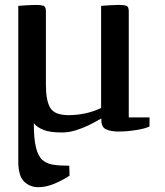

<svg xmlns="http://www.w3.org/2000/svg" viewBox="-20 -530 680 790"><path d="M266.1 192.9Q244.1 208 208 224.1Q171.9 240.2 137.2 240.2Q104 240.2 80.1 218Q56.2 195.8 55.2 138.2V-505.9Q73.7 -507.3 92.5 -508.5Q111.3 -509.8 127 -509.8Q147 -509.8 158 -506.6Q168.9 -503.4 168.9 -483.9V-180.2Q168.9 -115.7 187 -85.9Q205.1 -56.2 262.2 -56.2Q295.9 -56.2 330.6 -63.5Q365.2 -70.8 396 -85.9V-505.9Q414.1 -507.3 433.6 -508.5Q453.1 -509.8 467.8 -509.8Q488.3 -509.8 499 -506.6Q509.8 -503.4 509.8 -483.9V-46.9H595.2V-9.8Q578.6 -1 540.5 5.1Q502.4 11.2 466.8 11.2Q437 11.2 417 2.4Q397 -6.3 397 -36.1V-42Q397 -43 382.3 -34.4Q367.7 -25.9 343.8 -14.2Q319.8 -2.4 291.3 6.3Q262.7 15.1 234.9 15.1Q186 15.1 159.4 4.6Q132.8 -5.9 119.1 -22.9Q119.1 40.5 127.9 76.4Q136.7 112.3 154.5 128.2Q172.4 144 200 147.9Q227.5 151.9 265.1 151.9Z"/></svg>

Font: Artifika
Style: Regular
Weight: 400
Designer: Yulya Zhdanova, Ivan Petrov | Cyreal.org
Foundry: Cyreal.org
Version: Version 1.102; ttfautohint (v1.8.4.7-5d5b)